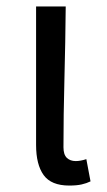

<svg xmlns="http://www.w3.org/2000/svg" viewBox="-20 -563 332 596"><path d="M195 13Q139 13 115.5 -19.5Q92 -52 92 -113V-543H184Q183 -433 180 -318.5Q177 -204 177 -106Q177 -83 187.5 -73Q198 -63 215 -63Q230 -63 248 -69L261 0Q249 6 233.5 9.5Q218 13 195 13Z"/></svg>

Font: Source Han Sans SC
Style: Regular
Weight: 400
Designer: Ryoko NISHIZUKA 西塚涼子 (kana, bopomofo & ideographs); Paul D. Hunt (Latin, Greek & Cyrillic); Sandoll Communications 산돌커뮤니
Foundry: Adobe
Version: Version 2.002;hotconv 1.0.116;makeotfexe 2.5.65601; ttfautoh